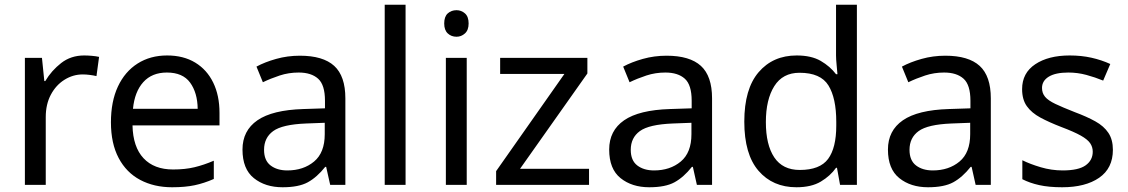

<svg xmlns="http://www.w3.org/2000/svg" viewBox="-20 -780 4760 810"><path d="M335 -546Q350 -546 367.5 -544.5Q385 -543 398 -540L387 -459Q374 -462 358.5 -464Q343 -466 329 -466Q288 -466 252 -443.5Q216 -421 194.5 -380.5Q173 -340 173 -286V0H85V-536H157L167 -438H171Q197 -482 238 -514Q279 -546 335 -546Z M685 -546Q754 -546 803.5 -516Q853 -486 879.5 -431.5Q906 -377 906 -304V-251H539Q541 -160 585.5 -112.5Q630 -65 710 -65Q761 -65 800.5 -74.5Q840 -84 882 -102V-25Q841 -7 801 1.5Q761 10 706 10Q630 10 571.5 -21Q513 -52 480.5 -113.5Q448 -175 448 -264Q448 -352 477.5 -415Q507 -478 560.5 -512Q614 -546 685 -546ZM684 -474Q621 -474 584.5 -433.5Q548 -393 541 -321H814Q813 -389 782 -431.5Q751 -474 684 -474Z M1245 -545Q1343 -545 1390 -502Q1437 -459 1437 -365V0H1373L1356 -76H1352Q1317 -32 1278.5 -11Q1240 10 1172 10Q1099 10 1051 -28.5Q1003 -67 1003 -149Q1003 -229 1066 -272.5Q1129 -316 1260 -320L1351 -323V-355Q1351 -422 1322 -448Q1293 -474 1240 -474Q1198 -474 1160 -461.5Q1122 -449 1089 -433L1062 -499Q1097 -518 1145 -531.5Q1193 -545 1245 -545ZM1271 -259Q1171 -255 1132.5 -227Q1094 -199 1094 -148Q1094 -103 1121.5 -82Q1149 -61 1192 -61Q1260 -61 1305 -98.5Q1350 -136 1350 -214V-262Z M1691 0H1603V-760H1691Z M1906 -737Q1926 -737 1941.5 -723.5Q1957 -710 1957 -681Q1957 -653 1941.5 -639Q1926 -625 1906 -625Q1884 -625 1869 -639Q1854 -653 1854 -681Q1854 -710 1869 -723.5Q1884 -737 1906 -737ZM1949 -536V0H1861V-536Z M2465 0H2073V-58L2361 -468H2090V-536H2458V-470L2174 -68H2465Z M2792 -545Q2890 -545 2937 -502Q2984 -459 2984 -365V0H2920L2903 -76H2899Q2864 -32 2825.5 -11Q2787 10 2719 10Q2646 10 2598 -28.5Q2550 -67 2550 -149Q2550 -229 2613 -272.5Q2676 -316 2807 -320L2898 -323V-355Q2898 -422 2869 -448Q2840 -474 2787 -474Q2745 -474 2707 -461.5Q2669 -449 2636 -433L2609 -499Q2644 -518 2692 -531.5Q2740 -545 2792 -545ZM2818 -259Q2718 -255 2679.5 -227Q2641 -199 2641 -148Q2641 -103 2668.5 -82Q2696 -61 2739 -61Q2807 -61 2852 -98.5Q2897 -136 2897 -214V-262Z M3340 10Q3240 10 3180 -59.5Q3120 -129 3120 -267Q3120 -405 3180.5 -475.5Q3241 -546 3341 -546Q3403 -546 3442.5 -523Q3482 -500 3507 -467H3513Q3512 -480 3509.5 -505.5Q3507 -531 3507 -546V-760H3595V0H3524L3511 -72H3507Q3483 -38 3443 -14Q3403 10 3340 10ZM3354 -63Q3439 -63 3473.5 -109.5Q3508 -156 3508 -250V-266Q3508 -366 3475 -419.5Q3442 -473 3353 -473Q3282 -473 3246.5 -416.5Q3211 -360 3211 -265Q3211 -169 3246.5 -116Q3282 -63 3354 -63Z M3968 -545Q4066 -545 4113 -502Q4160 -459 4160 -365V0H4096L4079 -76H4075Q4040 -32 4001.5 -11Q3963 10 3895 10Q3822 10 3774 -28.5Q3726 -67 3726 -149Q3726 -229 3789 -272.5Q3852 -316 3983 -320L4074 -323V-355Q4074 -422 4045 -448Q4016 -474 3963 -474Q3921 -474 3883 -461.5Q3845 -449 3812 -433L3785 -499Q3820 -518 3868 -531.5Q3916 -545 3968 -545ZM3994 -259Q3894 -255 3855.5 -227Q3817 -199 3817 -148Q3817 -103 3844.5 -82Q3872 -61 3915 -61Q3983 -61 4028 -98.5Q4073 -136 4073 -214V-262Z M4675 -148Q4675 -70 4617 -30Q4559 10 4461 10Q4405 10 4364.5 1Q4324 -8 4293 -24V-104Q4325 -88 4370.5 -74.5Q4416 -61 4463 -61Q4530 -61 4560 -82.5Q4590 -104 4590 -140Q4590 -160 4579 -176Q4568 -192 4539.5 -208Q4511 -224 4458 -244Q4406 -264 4369 -284Q4332 -304 4312 -332Q4292 -360 4292 -404Q4292 -472 4347.5 -509Q4403 -546 4493 -546Q4542 -546 4584.5 -536.5Q4627 -527 4664 -510L4634 -440Q4600 -454 4563 -464Q4526 -474 4487 -474Q4433 -474 4404.5 -456.5Q4376 -439 4376 -409Q4376 -387 4389 -371.5Q4402 -356 4432.5 -341.5Q4463 -327 4514 -307Q4565 -288 4601 -268Q4637 -248 4656 -219.5Q4675 -191 4675 -148Z"/></svg>

Font: Noto Sans Hanunoo
Style: Regular
Weight: 400
Designer: Monotype Design Team
Foundry: Monotype Imaging Inc.
Version: Version 2.003; ttfautohint (v1.8.4.7-5d5b)